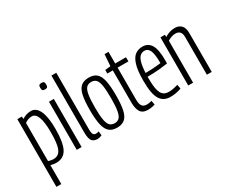

<svg xmlns="http://www.w3.org/2000/svg" viewBox="-135 -1188 2206 1845"><g transform="rotate(-30 968.0 -265.0)"><path d="M46 210V-541H96L98 -513Q144 -544 196 -544Q255 -544 286 -476Q317 -408 317 -279Q317 -125 280.5 -57.5Q244 10 163 10Q150 10 134 8Q118 6 100 1V210ZM155 -34Q194 -34 217.5 -56.5Q241 -79 251.5 -131Q262 -183 262 -273Q262 -495 178 -495Q157 -495 140 -489Q123 -483 100 -468V-44Q134 -34 155 -34Z M420 -655Q402 -655 394.5 -662.5Q387 -670 387 -691Q387 -712 394 -719.5Q401 -727 420 -727Q439 -727 446 -719.5Q453 -712 453 -691Q453 -670 446 -662.5Q439 -655 420 -655ZM393 0V-534H447V0Z M593 -740V-115Q593 -69 603.5 -55.5Q614 -42 631 -42Q644 -42 664 -48L669 -2Q658 3 645 6.5Q632 10 619 10Q579 10 559 -14.5Q539 -39 539 -110V-740Z M693 -267Q693 -370 706.5 -430.5Q720 -491 752 -517.5Q784 -544 838 -544Q892 -544 923.5 -517.5Q955 -491 968.5 -430.5Q982 -370 982 -267Q982 -164 968.5 -103.5Q955 -43 923 -16.5Q891 10 838 10Q784 10 752.5 -16.5Q721 -43 707 -103.5Q693 -164 693 -267ZM748 -267Q748 -177 757 -127Q766 -77 786 -58Q806 -39 838 -39Q870 -39 889.5 -58Q909 -77 918 -127Q927 -177 927 -267Q927 -358 918.5 -407.5Q910 -457 890.5 -476.5Q871 -496 838 -496Q805 -496 785.5 -476.5Q766 -457 757 -407.5Q748 -358 748 -267Z M1182 10Q1120 10 1097.5 -28Q1075 -66 1075 -130V-488H1014V-528L1075 -534L1084 -663H1128V-534H1248V-488H1128V-134Q1128 -84 1144 -62Q1160 -40 1196 -40Q1224 -40 1250 -49L1259 -3Q1237 4 1217.5 7Q1198 10 1182 10Z M1428 10Q1352 10 1315.5 -49.5Q1279 -109 1279 -253Q1279 -367 1298.5 -430Q1318 -493 1352.5 -518.5Q1387 -544 1434 -544Q1497 -544 1528.5 -492Q1560 -440 1560 -320Q1560 -314 1559.5 -302Q1559 -290 1559 -285Q1528 -280 1468.5 -274Q1409 -268 1334 -268Q1334 -259 1334 -247Q1334 -168 1345 -122.5Q1356 -77 1379 -58.5Q1402 -40 1439 -40Q1464 -40 1490 -45Q1516 -50 1542 -58L1551 -12Q1494 10 1428 10ZM1335 -309Q1371 -309 1406 -311Q1441 -313 1468 -315.5Q1495 -318 1506 -320Q1506 -421 1487.5 -460.5Q1469 -500 1431 -500Q1407 -500 1386.5 -485Q1366 -470 1352.5 -428.5Q1339 -387 1335 -309Z M1630 0V-534H1680V-509Q1706 -526 1734.5 -535Q1763 -544 1793 -544Q1837 -544 1864 -517Q1891 -490 1891 -431V0H1837V-419Q1837 -494 1771 -494Q1750 -494 1726.5 -486Q1703 -478 1684 -465V0Z"/></g></svg>

Font: Georama Condensed Light
Style: Regular
Weight: 300
Width: 3
Designer: Jean-Baptiste Levee
Foundry: Production Type
Version: Version 1.000